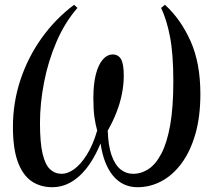

<svg xmlns="http://www.w3.org/2000/svg" viewBox="-20 -771 876 802"><path d="M198.5 11Q148 11 111.2 -14.5Q74.5 -40 54.2 -95.5Q34 -151 34 -241Q34 -343 65.5 -437.8Q97 -532.5 154.5 -612.8Q212 -693 289.5 -751L303.5 -738Q250.5 -677 215.8 -596Q181 -515 164 -427Q147 -339 147 -257Q147 -174.5 158 -128.5Q169 -82.5 189.2 -63.8Q209.5 -45 238 -45Q262.5 -45 289.5 -64.2Q316.5 -83.5 342 -123.5Q367.5 -163.5 386 -225.5Q378.5 -252.5 374.2 -283.5Q370 -314.5 370 -361Q370 -420.5 380.5 -461Q391 -501.5 409.5 -522.5Q428 -543.5 451 -543.5Q474 -543.5 485.5 -523.8Q497 -504 497 -455Q497 -417.5 489.2 -378.5Q481.5 -339.5 466.2 -300.8Q451 -262 430 -225.5Q432 -162.5 446 -122.5Q460 -82.5 483.2 -63.8Q506.5 -45 536 -45Q570 -45 600.2 -64.8Q630.5 -84.5 654 -129.2Q677.5 -174 690.8 -248Q704 -322 704 -431.5Q704 -545.5 690.2 -617Q676.5 -688.5 653 -738L669 -751Q734.5 -691.5 775.8 -599.8Q817 -508 817 -378.5Q817 -283.5 796 -210.8Q775 -138 738.2 -88.5Q701.5 -39 654.2 -14Q607 11 554.5 11Q492.5 11 452.8 -36.2Q413 -83.5 400 -172Q363 -82.5 311.5 -35.8Q260 11 198.5 11Z"/></svg>

Font: Merriweather 144pt
Style: Italic
Weight: 400
Italic angle: -7.8°
Version: Version 2.101